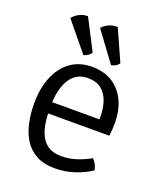

<svg xmlns="http://www.w3.org/2000/svg" viewBox="-136 -811 774 913"><g transform="rotate(20 251.0 -355.0)"><path d="M97 -222.5V-279.5H370V-293.5Q370 -335 358.2 -369.5Q346.5 -404 320.5 -424.8Q294.5 -445.5 252 -445.5Q192.5 -445.5 161.5 -395.2Q130.5 -345 130.5 -263V-239.5Q130.5 -185.5 142.2 -143.2Q154 -101 182 -77Q210 -53 259 -53Q299 -53 335.2 -65Q371.5 -77 404 -95.5Q414.5 -86 422 -71Q429.5 -56 431 -44Q396.5 -19.5 348.5 -3.8Q300.5 12 249 12Q193 12 155 -8.8Q117 -29.5 94.2 -65.8Q71.5 -102 61.8 -148.2Q52 -194.5 52 -246Q52 -320 75.2 -378Q98.5 -436 143.2 -469.2Q188 -502.5 252 -502.5Q316 -502.5 359 -473.8Q402 -445 423.5 -396.5Q445 -348 445 -289Q445 -270 444 -255.5Q443 -241 440.5 -222.5ZM151 -722 231 -566.5Q225.5 -556.5 215.2 -550Q205 -543.5 193.5 -540.5L75 -685Q86 -700 106.2 -711Q126.5 -722 151 -722ZM301.5 -722 372 -564.5Q366.5 -554.5 355.8 -548.5Q345 -542.5 333.5 -540.5L224 -689Q236 -703.5 256.2 -713.2Q276.5 -723 301.5 -722Z"/></g></svg>

Font: Signika Light
Style: Regular
Weight: 300
Designer: Anna Giedry
Foundry: Anna Giedry
Version: Version 2.000